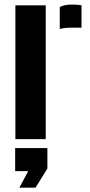

<svg xmlns="http://www.w3.org/2000/svg" viewBox="-20 -624 404 861"><path d="M49 0V-600H185V0ZM248 -494V-592.5Q268.5 -603.5 301 -603.5Q313 -603.5 325.2 -602.8Q337.5 -602 345.5 -600.5V-500H302.5Q269.5 -500 248 -494ZM67 217.5 106.5 143.5H48V40H192.5V131.5L139.5 217.5Z"/></svg>

Font: Big Shoulders Stencil Text Thin ExtraBold
Style: Regular
Weight: 800
Version: Version 2.001